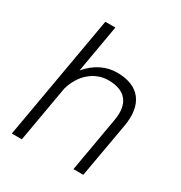

<svg xmlns="http://www.w3.org/2000/svg" viewBox="-169 -842 908 963"><g transform="rotate(30 285.0 -360.0)"><path d="M37 0H95L152 -326C177 -416 244 -474 324 -474C423 -474 468 -419 449 -315L394 0H451L507 -317C530 -448 474 -529 343 -529C280 -529 221 -501 173 -444L221 -720H163Z"/></g></svg>

Font: Fixel Text 20240404 Light
Style: Italic
Weight: 300
Width: 4
Italic angle: -10°
Designer: AlfaBravo + MacPaw
Foundry: Kyrylo Tkachov, Marchela Mozhyna, Serhii Makarenko, Maria Weinstein, Zakhar Kryvoshyya
Version: Version 1.211;Glyphs 3.2 (3225)